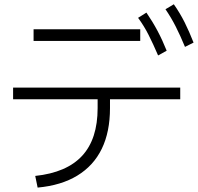

<svg xmlns="http://www.w3.org/2000/svg" viewBox="-20 -871 923 896"><path d="M144.4 -50Q291.1 -65.6 363.3 -143.9Q435.6 -222.2 435.6 -366.7V-407.8H41.1V-462.2H821.1V-407.8H493.3V-366.7Q493.3 -255.6 455 -176.7Q416.7 -97.8 341.1 -51.7Q265.6 -5.6 155.6 4.4ZM136.7 -680V-734.4H634.4V-680ZM717.8 -612.2Q694.4 -666.7 673.3 -708.3Q652.2 -750 624.4 -787.8L663.3 -812.2Q692.2 -770 715 -727.2Q737.8 -684.4 757.8 -634.4ZM843.3 -652.2Q821.1 -705.6 800 -747.2Q778.9 -788.9 752.2 -827.8L791.1 -851.1Q820 -810 841.7 -766.7Q863.3 -723.3 883.3 -672.2Z"/></svg>

Font: Paperlogy 3 Light
Style: Regular
Weight: 300
Designer: redesigned by Lee Juim, glyphs from Gmarket Sans & Montserrat
Foundry: PT&
Version: Version 1.001